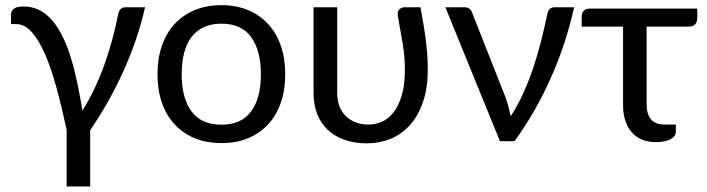

<svg xmlns="http://www.w3.org/2000/svg" viewBox="-20 -534 2674 726"><path d="M528.5 -506.5Q514 -442.5 492.8 -381Q471.5 -319.5 444.8 -260.8Q418 -202 386.8 -147Q355.5 -92 321 -41.5V171H232V-43Q214 -127.5 194 -200.8Q174 -274 150.8 -327.8Q127.5 -381.5 100.5 -412.2Q73.5 -443 40.5 -443H21.5V-476Q21.5 -483 23.5 -489Q25.5 -495 30.5 -499.5Q35.5 -504 44.5 -506.8Q53.5 -509.5 68 -509.5Q113.5 -509.5 148.5 -483.8Q183.5 -458 210.5 -408Q237.5 -358 257 -284.5Q276.5 -211 291.5 -116Q316 -154.5 336.8 -198Q357.5 -241.5 374 -287.5Q390.5 -333.5 403.5 -381Q416.5 -428.5 426 -476Q428.5 -493.5 436.2 -500Q444 -506.5 453.5 -506.5Z M817.5 -514.5Q873 -514.5 917.5 -496Q962 -477.5 993.5 -443.5Q1025 -409.5 1041.8 -361.2Q1058.5 -313 1058.5 -253.5Q1058.5 -193.5 1041.8 -145.5Q1025 -97.5 993.5 -63.5Q962 -29.5 917.5 -11.2Q873 7 817.5 7Q761.5 7 716.8 -11.2Q672 -29.5 640.5 -63.5Q609 -97.5 592.2 -145.5Q575.5 -193.5 575.5 -253.5Q575.5 -313 592.2 -361.2Q609 -409.5 640.5 -443.5Q672 -477.5 716.8 -496Q761.5 -514.5 817.5 -514.5ZM817.5 -62.5Q892.5 -62.5 929.5 -112.8Q966.5 -163 966.5 -253Q966.5 -343.5 929.5 -394Q892.5 -444.5 817.5 -444.5Q779.5 -444.5 751.2 -431.5Q723 -418.5 704.2 -394Q685.5 -369.5 676.2 -333.8Q667 -298 667 -253Q667 -163 704.2 -112.8Q741.5 -62.5 817.5 -62.5Z M1570 -506.5Q1575.5 -475 1580.5 -446.2Q1585.5 -417.5 1589.2 -389.2Q1593 -361 1595.2 -332Q1597.5 -303 1597.5 -271.5Q1597.5 -198.5 1578.5 -145.5Q1559.5 -92.5 1527.8 -58.5Q1496 -24.5 1454.5 -8.2Q1413 8 1368.5 8Q1320.5 8 1283 -5.2Q1245.5 -18.5 1219.2 -43.2Q1193 -68 1179.2 -103.5Q1165.5 -139 1165.5 -183.5V-506.5H1255V-183.5Q1255 -155 1263.5 -132.5Q1272 -110 1287.8 -94.8Q1303.5 -79.5 1325.2 -71.2Q1347 -63 1374 -63Q1398.5 -63 1423 -73.2Q1447.5 -83.5 1467 -107.8Q1486.5 -132 1498.8 -172Q1511 -212 1511 -271.5Q1511 -323 1501.8 -373.8Q1492.5 -424.5 1484 -476Q1482.5 -492.5 1491 -499.5Q1499.5 -506.5 1509 -506.5Z M2151 -506.5Q2119 -364.5 2061.5 -236.2Q2004 -108 1925.5 0H1870.5L1664 -506.5H1737Q1747.5 -506.5 1754.8 -501Q1762 -495.5 1764.5 -488L1893 -162Q1899 -144.5 1903.2 -127.8Q1907.5 -111 1911 -94.5Q1937 -134 1958 -180.2Q1979 -226.5 1995.8 -276Q2012.5 -325.5 2025.5 -376.8Q2038.5 -428 2049 -478.5Q2051.5 -494 2059 -500.2Q2066.5 -506.5 2076.5 -506.5Z M2616.5 -466Q2616.5 -450.5 2608.2 -442Q2600 -433.5 2584.5 -433.5H2425V-140.5Q2425 -102.5 2441.5 -82.8Q2458 -63 2494.5 -63H2535.5V-35.5Q2535.5 -26 2529.5 -18.8Q2523.5 -11.5 2513.2 -6.5Q2503 -1.5 2489.5 1Q2476 3.5 2460.5 3.5Q2430 3.5 2406.8 -6.5Q2383.5 -16.5 2367.8 -35Q2352 -53.5 2344 -79Q2336 -104.5 2336 -135.5V-433.5H2179.5V-472.5Q2179.5 -484 2187.2 -492.8Q2195 -501.5 2210 -501.5H2616.5Z"/></svg>

Font: Lato
Style: Regular
Weight: 400
Designer: Lukasz Dziedzic with Adam Twardoch and Botio Nikoltchev
Foundry: tyPoland Lukasz Dziedzic
Version: Version 2.015; 2015-08-06; http://www.latofonts.com/